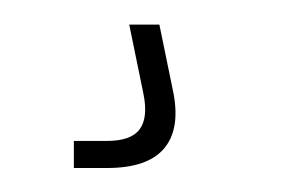

<svg xmlns="http://www.w3.org/2000/svg" viewBox="-20 -20 240 156"><path d="M40 116.5V94.5H67Q86.5 94.5 93.5 85Q100.5 75.5 96.5 56L85 0H109.5L121 56Q126.5 85.5 113 101Q99.5 116.5 67 116.5Z"/></svg>

Font: Big Shoulders Stencil Display ExtraLight
Style: Regular
Weight: 250
Designer: Patric King
Foundry: XO Type Co
Version: Version 2.001